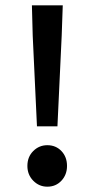

<svg xmlns="http://www.w3.org/2000/svg" viewBox="-20 -690 355 722"><path d="M119 -215 103 -556 100 -670H216L212 -556L196 -215ZM158 12Q127 12 105 -10.5Q83 -33 83 -66Q83 -100 105 -122Q127 -144 158 -144Q190 -144 211 -122Q232 -100 232 -66Q232 -33 211 -10.5Q190 12 158 12Z"/></svg>

Font: Source Sans 3 ExtraLight SemiBold
Style: Regular
Weight: 600
Version: Version 3.052;hotconv 1.1.0;makeotfexe 2.6.0